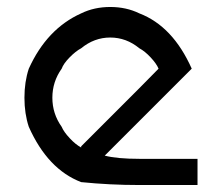

<svg xmlns="http://www.w3.org/2000/svg" viewBox="-20 -530 614 550"><path d="M379.2 0Q294.2 0 212.5 -8.3Q116.7 -45 62.5 -166.7Q50 -204.2 50 -250Q50 -295.8 62.5 -333.3Q114.2 -447.5 212.5 -491.7Q250 -510 295.8 -510Q341.7 -510 379.2 -491.7Q475 -455 529.2 -333.3L280 -84.2Q315 -75 379.2 -75H545.8V0ZM212.5 -107.5V-110.8Q242.5 -140.8 379.2 -277.5L434.2 -333.3Q428.3 -347.5 411.7 -365.4Q395 -383.3 379.2 -391.7Q341.7 -422.5 295.8 -422.5Q250 -422.5 212.5 -391.7Q196.7 -383.3 179.2 -365.4Q161.7 -347.5 156.7 -333.3Q130 -295.8 130 -250Q130 -204.2 156.7 -166.7Q162.5 -152.5 179.6 -134.2Q196.7 -115.8 212.5 -107.5Z"/></svg>

Font: 0xA000
Style: Regular
Weight: 400
Version: Version 0.1